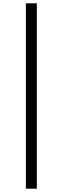

<svg xmlns="http://www.w3.org/2000/svg" viewBox="-20 -858 378 1157"><path d="M136 279H202V-838H136Z"/></svg>

Font: Noto Serif CJK KR
Style: Bold
Weight: 700
Designer: Ryoko NISHIZUKA 西塚涼子 (kana & ideographs); Frank Grießhammer (Latin, Greek & Cyrillic); Wenlong ZHANG 张文龙 (bopomofo); San
Foundry: Adobe
Version: Version 2.001;hotconv 1.1.0;makeotfexe 2.6.0